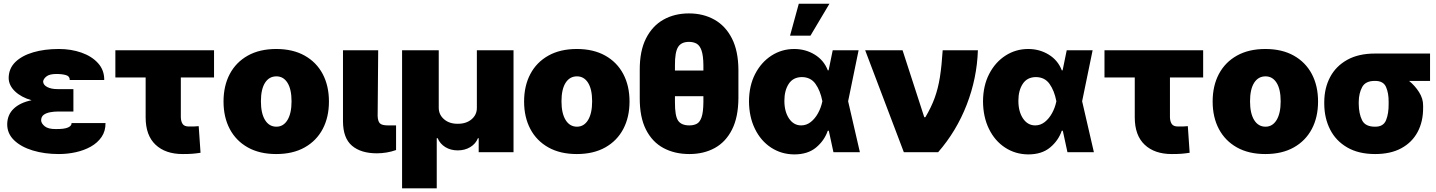

<svg xmlns="http://www.w3.org/2000/svg" viewBox="-20 -815 7691 1028"><path d="M288.1 -337.9H373V-217.8H288.1Q269.5 -217.8 249 -214.1Q228.5 -210.4 214.6 -200.7Q200.7 -190.9 200.2 -170.9Q200.7 -154.3 219.5 -138.9Q238.3 -123.5 279.3 -124Q323.7 -123.5 343.8 -132.3Q363.8 -141.1 363.3 -156.2H544.9Q545.4 -113.3 523.9 -81.8Q502.4 -50.3 466.3 -30Q430.2 -9.8 385.7 0Q341.3 9.8 294.9 9.8Q218.3 9.8 155.5 -9.3Q92.8 -28.3 55.7 -64Q18.6 -99.6 18.6 -149.4Q19 -200.2 53.2 -232.9Q87.4 -265.6 148.9 -278.3Q93.8 -293.9 60.3 -325.9Q26.9 -357.9 26.4 -397.5Q26.9 -448.2 62 -482.7Q97.2 -517.1 157.7 -534.9Q218.3 -552.7 294.9 -552.7Q360.8 -552.7 416.3 -533.2Q471.7 -513.7 505.1 -476.6Q538.6 -439.5 538.1 -386.7H353.5Q354 -406.7 333.3 -412.8Q312.5 -418.9 282.2 -418.9Q244.6 -418.9 228.3 -405.5Q211.9 -392.1 210.9 -377.9Q211.9 -359.9 233.2 -348.9Q254.4 -337.9 288.1 -337.9Z M1126 -545.9V-400.4H948.2V-187.5Q948.7 -165 957.8 -151.4Q966.8 -137.7 991.2 -137.7Q1010.3 -137.7 1019.5 -137.9Q1028.8 -138.2 1043.9 -139.6L1053.7 2.9Q1032.7 6.3 1011.5 8.1Q990.2 9.8 958 9.8Q865.7 9.8 812.7 -40.3Q759.8 -90.3 759.8 -186.5V-400.4H597.7V-545.9Z M1459 9.8Q1370.1 9.8 1306.9 -25.6Q1243.7 -61 1210.2 -124.3Q1176.8 -187.5 1176.8 -271.5Q1176.8 -355.5 1210.2 -418.7Q1243.7 -481.9 1306.9 -517.3Q1370.1 -552.7 1459 -552.7Q1547.9 -552.7 1611.1 -517.3Q1674.3 -481.9 1707.8 -418.7Q1741.2 -355.5 1741.2 -271.5Q1741.2 -187.5 1707.8 -124.3Q1674.3 -61 1611.1 -25.6Q1547.9 9.8 1459 9.8ZM1460 -136.7Q1497.6 -136.7 1519.3 -172.6Q1541 -208.5 1541 -272.5Q1541 -336.9 1519.3 -371.6Q1497.6 -406.2 1460 -406.2Q1420.9 -406.2 1398.9 -371.6Q1377 -336.9 1377 -272.5Q1377 -208.5 1398.9 -172.6Q1420.9 -136.7 1460 -136.7Z M1816.4 -545.9H2004.9L2002 -194.3Q2002.9 -166 2013.9 -154.8Q2024.9 -143.6 2056.6 -143.6H2100.6V-11.7Q2076.7 -2.9 2049.8 1.5Q2022.9 5.9 1998 5.9Q1912.6 5.9 1864.7 -34.7Q1816.9 -75.2 1816.4 -165Z M2132.8 193.4V-545.9H2329.1V-238.3Q2329.1 -200.7 2357.7 -176.3Q2386.2 -151.9 2430.7 -152.3Q2476.1 -151.9 2504.9 -176.3Q2533.7 -200.7 2533.2 -238.3V-545.9H2729.5V0H2543V-75.2H2539.1Q2526.9 -44.9 2497.8 -27.3Q2468.8 -9.8 2430.7 -9.8Q2393.1 -9.8 2364.5 -27.3Q2335.9 -44.9 2323.2 -75.2H2318.4V193.4Z M3068.4 9.8Q2979.5 9.8 2916.3 -25.6Q2853 -61 2819.6 -124.3Q2786.1 -187.5 2786.1 -271.5Q2786.1 -355.5 2819.6 -418.7Q2853 -481.9 2916.3 -517.3Q2979.5 -552.7 3068.4 -552.7Q3157.2 -552.7 3220.5 -517.3Q3283.7 -481.9 3317.1 -418.7Q3350.6 -355.5 3350.6 -271.5Q3350.6 -187.5 3317.1 -124.3Q3283.7 -61 3220.5 -25.6Q3157.2 9.8 3068.4 9.8ZM3069.3 -136.7Q3106.9 -136.7 3128.7 -172.6Q3150.4 -208.5 3150.4 -272.5Q3150.4 -336.9 3128.7 -371.6Q3106.9 -406.2 3069.3 -406.2Q3030.3 -406.2 3008.3 -371.6Q2986.3 -336.9 2986.3 -272.5Q2986.3 -208.5 3008.3 -172.6Q3030.3 -136.7 3069.3 -136.7Z M3933.6 -440.4V-290Q3933.1 -188 3899.4 -121.3Q3865.7 -54.7 3806.9 -22.5Q3748 9.8 3670.9 9.8Q3592.3 9.8 3532.2 -22.5Q3472.2 -54.7 3438.5 -121.3Q3404.8 -188 3405.3 -290V-440.4Q3404.8 -541.5 3438.5 -608.6Q3472.2 -675.8 3531.7 -709.5Q3591.3 -743.2 3668.9 -743.2Q3745.6 -743.2 3805.2 -709.7Q3864.7 -676.3 3898.9 -609.1Q3933.1 -542 3933.6 -440.4ZM3593.8 -465.8V-437.5H3746.1V-465.8Q3745.6 -517.1 3736.3 -544.2Q3727.1 -571.3 3710 -581.1Q3692.9 -590.8 3668.9 -590.8Q3627.4 -590.8 3610.4 -563Q3593.3 -535.2 3593.8 -465.8ZM3746.1 -268.6V-299.8H3593.8V-268.6Q3593.3 -194.8 3610.6 -169.2Q3627.9 -143.6 3670.9 -143.6Q3693.8 -143.6 3710.4 -152.1Q3727.1 -160.6 3736.3 -187.3Q3745.6 -213.9 3746.1 -268.6Z M4232.4 11.7Q4163.6 11.2 4108.6 -24.7Q4053.7 -60.5 4022.2 -124.8Q3990.7 -189 3990.2 -272.5Q3990.7 -356.4 4023.4 -419.4Q4056.2 -482.4 4111.1 -517.6Q4166 -552.7 4232.4 -552.7Q4293 -552.7 4342.3 -522.5Q4391.6 -492.2 4412.1 -438.5H4416.5L4438.5 -545.9H4577.1L4521 -272.9L4584 0H4442.4L4417.5 -115.2H4412.1Q4394 -62.5 4349.6 -25.4Q4305.2 11.7 4232.4 11.7ZM4179.7 -275.4Q4179.7 -217.3 4204.6 -180.4Q4229.5 -143.6 4269.5 -143.6Q4297.9 -143.6 4320.8 -161.6Q4343.8 -179.7 4359.9 -209Q4376 -238.3 4382.8 -271.5L4383.3 -272.9L4382.8 -274.4Q4372.1 -329.6 4346.4 -365.7Q4320.8 -401.9 4273.4 -402.3Q4226.6 -401.9 4203.1 -366.2Q4179.7 -330.6 4179.7 -275.4ZM4210 -624 4256.8 -794.9H4420.9L4319.3 -624Z M4819.3 0 4612.3 -545.9H4812.5L4928.7 -187.5H4934.6Q4966.3 -240.7 4984.6 -291.3Q5002.9 -341.8 5012.5 -402.3Q5022 -462.9 5027.3 -545.9H5215.8Q5210.9 -396 5156 -254.4Q5101.1 -112.8 5002.9 0Z M5485.4 11.7Q5416.5 11.2 5361.6 -24.7Q5306.6 -60.5 5275.1 -124.8Q5243.7 -189 5243.2 -272.5Q5243.7 -356.4 5276.4 -419.4Q5309.1 -482.4 5364 -517.6Q5418.9 -552.7 5485.4 -552.7Q5545.9 -552.7 5595.2 -522.5Q5644.5 -492.2 5665 -438.5H5669.4L5691.4 -545.9H5830.1L5773.9 -272.9L5836.9 0H5695.3L5670.4 -115.2H5665Q5647 -62.5 5602.5 -25.4Q5558.1 11.7 5485.4 11.7ZM5432.6 -275.4Q5432.6 -217.3 5457.5 -180.4Q5482.4 -143.6 5522.5 -143.6Q5550.8 -143.6 5573.7 -161.6Q5596.7 -179.7 5612.8 -209Q5628.9 -238.3 5635.7 -271.5L5636.2 -272.9L5635.7 -274.4Q5625 -329.6 5599.4 -365.7Q5573.7 -401.9 5526.4 -402.3Q5479.5 -401.9 5456.1 -366.2Q5432.6 -330.6 5432.6 -275.4Z M6421.9 -545.9V-400.4H6244.1V-187.5Q6244.6 -165 6253.7 -151.4Q6262.7 -137.7 6287.1 -137.7Q6306.2 -137.7 6315.4 -137.9Q6324.7 -138.2 6339.8 -139.6L6349.6 2.9Q6328.6 6.3 6307.4 8.1Q6286.1 9.8 6253.9 9.8Q6161.6 9.8 6108.6 -40.3Q6055.7 -90.3 6055.7 -186.5V-400.4H5893.6V-545.9Z M6754.9 9.8Q6666 9.8 6602.8 -25.6Q6539.6 -61 6506.1 -124.3Q6472.7 -187.5 6472.7 -271.5Q6472.7 -355.5 6506.1 -418.7Q6539.6 -481.9 6602.8 -517.3Q6666 -552.7 6754.9 -552.7Q6843.8 -552.7 6907 -517.3Q6970.2 -481.9 7003.7 -418.7Q7037.1 -355.5 7037.1 -271.5Q7037.1 -187.5 7003.7 -124.3Q6970.2 -61 6907 -25.6Q6843.8 9.8 6754.9 9.8ZM6755.9 -136.7Q6793.5 -136.7 6815.2 -172.6Q6836.9 -208.5 6836.9 -272.5Q6836.9 -336.9 6815.2 -371.6Q6793.5 -406.2 6755.9 -406.2Q6716.8 -406.2 6694.8 -371.6Q6672.9 -336.9 6672.9 -272.5Q6672.9 -208.5 6694.8 -172.6Q6716.8 -136.7 6755.9 -136.7Z M7070.3 -258.8V-269.5Q7070.8 -343.8 7101.6 -402.1Q7132.3 -460.4 7192.9 -494.4Q7253.4 -528.3 7341.8 -528.3H7636.7V-381.8H7524.4Q7556.2 -356 7578.1 -321.3Q7600.1 -286.6 7599.6 -249V-238.3Q7600.1 -164.6 7570.3 -108.6Q7540.5 -52.7 7483.2 -21.5Q7425.8 9.8 7342.8 9.8Q7254.4 9.8 7193.6 -25.4Q7132.8 -60.5 7101.8 -121.3Q7070.8 -182.1 7070.3 -258.8ZM7254.9 -269.5V-258.8Q7255.4 -206.5 7272.7 -171.4Q7290 -136.2 7342.8 -136.7Q7386.7 -136.2 7401.1 -171.4Q7415.5 -206.5 7415 -258.8V-269.5Q7415.5 -315.9 7401.1 -349.1Q7386.7 -382.3 7341.8 -381.8Q7291.5 -382.3 7273.4 -349.1Q7255.4 -315.9 7254.9 -269.5Z"/></svg>

Font: Inter Tight Black
Style: Regular
Weight: 900
Designer: Rasmus Andersson
Foundry: rsms
Version: Version 3.004; ttfautohint (v1.8.4.7-5d5b)